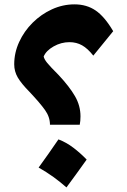

<svg xmlns="http://www.w3.org/2000/svg" viewBox="-20 -835 572 863"><path d="M488.8 -694.8 399.4 -585Q374 -617.2 348.9 -631.3Q323.7 -645.5 292 -645.5Q254.9 -645.5 221.2 -626.5Q187.5 -607.4 176.3 -581.1Q178.7 -568.8 192.4 -552Q206.1 -535.2 243.7 -497.6Q292.5 -445.3 317.1 -402.6Q341.8 -359.9 341.8 -312Q341.8 -291 338.4 -274.4H204.6Q204.6 -309.1 182.4 -340.3Q160.2 -371.6 112.8 -421.9Q75.7 -459.5 59.8 -486.8Q43.9 -514.2 43.9 -545.9Q43.9 -598.1 66.2 -646.5Q88.4 -694.8 126.7 -732.9Q165 -771 213.6 -793.2Q262.2 -815.4 314.9 -815.4Q369.6 -815.4 409.9 -787.8Q450.2 -760.3 488.8 -694.8ZM242.7 -208.5Q278.2 -195.1 309.9 -170.9Q341.5 -146.8 369.5 -117.8Q347.5 -87.2 324.9 -55.7Q302.3 -24.3 278.7 7.4Q251.3 -16.8 220.2 -39.4Q189 -61.9 153.6 -81.8Q177.2 -114 199.2 -145.7Q221.2 -177.4 242.7 -208.5Z"/></svg>

Font: Pinar ExtraBold
Style: Regular
Weight: 800
Designer: Amin Abedi
Version: Version 3.000